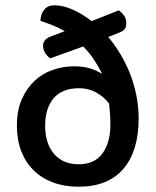

<svg xmlns="http://www.w3.org/2000/svg" viewBox="-20 -693 590 727"><path d="M390 -553Q414 -524 435 -489.5Q456 -455 471.5 -416Q487 -377 496 -333.5Q505 -290 505 -245Q505 -121 447 -53.5Q389 14 277 14Q224 14 181 -2Q138 -18 107.5 -48Q77 -78 60.5 -120.5Q44 -163 44 -217Q44 -275 62.5 -317Q81 -359 111 -387Q141 -415 180 -428.5Q219 -442 261 -442Q293 -442 319 -434.5Q345 -427 367 -413Q352 -443 335 -468.5Q318 -494 295 -517L170 -472Q159 -480 151 -492.5Q143 -505 143 -520Q143 -543 170 -554L225 -575Q203 -588 180 -597Q157 -606 133 -614Q134 -640 147.5 -656.5Q161 -673 186 -673Q218 -673 254.5 -657Q291 -641 327 -613L430 -654Q441 -646 449.5 -634.5Q458 -623 458 -606Q458 -589 451 -581.5Q444 -574 430 -569ZM393 -301Q372 -328 343 -343.5Q314 -359 280 -359Q215 -359 183 -321Q151 -283 151 -217Q151 -150 184.5 -110.5Q218 -71 278 -71Q338 -71 368 -112Q398 -153 398 -222Q398 -244 396.5 -263.5Q395 -283 393 -301Z"/></svg>

Font: Baloo 2 Latin Medium
Style: Regular
Weight: 500
Designer: Sarang Kulkarni and Ek Type
Foundry: Ek Type
Version: Version 1.001